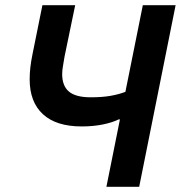

<svg xmlns="http://www.w3.org/2000/svg" viewBox="-20 -718 695 738"><path d="M389 0 441 -259H436Q412 -247 375 -239.5Q338 -232 294 -232Q196 -232 145 -279Q94 -326 94 -413Q94 -434 96.5 -457.5Q99 -481 105 -510L143 -698H269L228 -500Q225 -481 222 -464Q219 -447 219 -433Q219 -388 245 -366Q271 -344 329 -344Q372 -344 404 -349.5Q436 -355 462 -365L529 -698H655L515 0Z"/></svg>

Font: IBM Plex Sans SemiBold
Style: Italic
Weight: 600
Italic angle: -11.31°
Designer: Mike Abbink, Paul van der Laan, Pieter van Rosmalen
Foundry: Bold Monday
Version: Version 3.201